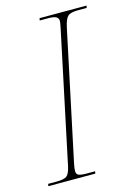

<svg xmlns="http://www.w3.org/2000/svg" viewBox="-123 -773 584 833"><g transform="rotate(-15 169.5 -357.0)"><path d="M-12 0 -10 -10H28Q62 -10 74 -19.5Q86 -29 93 -61L217 -648Q219 -659 220.5 -666.5Q222 -674 222 -680Q222 -692 212 -698Q202 -704 176 -704H138L140 -714H351L349 -704H311Q277 -704 264.5 -693Q252 -682 244 -645L122 -69Q117 -46 117 -33Q117 -19 127.5 -14.5Q138 -10 164 -10H201L199 0Z"/></g></svg>

Font: Noto Serif Display SemiCondensed Thin
Style: Italic
Weight: 100
Width: 4
Italic angle: -12°
Designer: Monotype Design Team
Foundry: Monotype Imaging Inc.
Version: Version 2.009